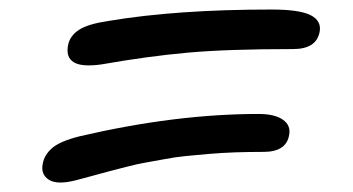

<svg xmlns="http://www.w3.org/2000/svg" viewBox="-20 -519 740 403"><path d="M192.9 -383.8Q150.9 -377.9 134.3 -388.7Q117.7 -399.4 123 -424.8Q127 -444.3 146 -456.5Q165 -468.8 208 -475.1Q350.6 -499 549.8 -499Q608.9 -499 632.1 -487.1Q655.3 -475.1 650.9 -452.1Q644 -416 595.2 -416Q456.5 -416 373.3 -408.4Q290 -400.9 192.9 -383.8ZM141.1 -141.1Q100.6 -130.4 82.8 -141.6Q64.9 -152.8 69.8 -175.8Q73.2 -194.3 89.8 -208.5Q106.4 -222.7 147 -232.9Q348.1 -279.8 522.9 -279.8Q556.6 -279.8 573.7 -267.8Q590.8 -255.9 586.9 -235.8Q581.1 -200.2 533.2 -200.2Q502 -200.2 473.1 -199.2Q444.3 -198.2 417 -195.8Q389.6 -193.4 369.4 -191.4Q349.1 -189.5 323.5 -184.6Q297.9 -179.7 284.2 -177.5Q270.5 -175.3 244.9 -168.7Q219.2 -162.1 210.7 -159.9Q202.1 -157.7 174.6 -150.1Q147 -142.6 141.1 -141.1Z"/></svg>

Font: Shantell Sans Bouncy
Style: Italic
Weight: 400
Italic angle: -11.31°
Designer: Stephen Nixon, Anya Danilova, Shantell Martin
Foundry: Arrow Type
Version: Version 1.006;[9816181b4]